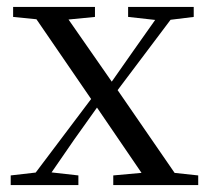

<svg xmlns="http://www.w3.org/2000/svg" viewBox="-20 -536 604 556"><path d="M11 0V-28L98 -38H118L207 -28V0ZM56 0 270 -284 291 -264H289L195 -132L104 0ZM308 0V-28L429 -39H451L554 -28V0ZM295 -241 275 -263H278L367 -390L456 -516H502ZM414 0 253 -236 61 -516H153L311 -289L510 0ZM18 -487V-516H255V-487L153 -477H118ZM351 -487V-516H541V-487L460 -477H441Z"/></svg>

Font: Noto Serif KR
Style: Regular
Weight: 400
Designer: Ryoko NISHIZUKA  (kana & ideographs); Frank Grießhammer (Latin, Greek & Cyrillic); Wenlong ZHANG  (bopomofo); Sandoll Co
Foundry: Adobe
Version: Version 2.003-H1;hotconv 1.1.1;makeotfexe 2.6.0